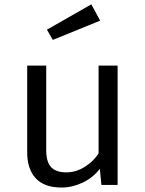

<svg xmlns="http://www.w3.org/2000/svg" viewBox="-20 -837 655 869"><path d="M189.2 -540V-157.4Q189.2 -104.1 211.3 -80.5Q233.3 -56.9 280 -56.9Q324.6 -56.9 364.4 -82.3Q404.1 -107.7 426.2 -142.6V-540H512.3V0H439L431.8 -72.8Q400 -31.8 353.1 -10Q306.2 11.8 259 11.8Q180.5 11.8 141.8 -30Q103.1 -71.8 103.1 -147.2V-540ZM393.3 -817.4 433.3 -743.6 219 -656.4 192.3 -702.6Z"/></svg>

Font: FiraCode Nerd Font
Style: Regular
Weight: 400
Designer: Carrois Corporate, Edenspiekermann AG, Nikita Prokopov
Foundry: Carrois Corporate, Edenspiekermann AG, Nikita Prokopov
Version: Version 6.002;Nerd Fonts 2.2.2